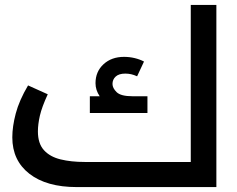

<svg xmlns="http://www.w3.org/2000/svg" viewBox="-20 -760 963 780"><path d="M292 0Q169 0 99.5 -54Q30 -108 30 -202Q30 -246 44 -299Q58 -352 94 -413L174 -377Q150 -325 142 -290Q134 -255 134 -226Q134 -177 158.5 -150Q183 -123 226 -112.5Q269 -102 324 -102H788L782 0ZM755 0V-740H859V0ZM345 -301V-369H385Q368 -394 368 -422Q368 -469 400.5 -499Q433 -529 484 -529Q506 -529 527 -524Q548 -519 565 -510L537 -450Q524 -456 512.5 -458.5Q501 -461 489 -461Q463 -461 450 -449Q437 -437 437 -419Q437 -402 454 -385.5Q471 -369 518 -369H579V-301Z"/></svg>

Font: Lexend Medium
Style: Regular
Weight: 500
Designer: Bonnie Shaver-Troup, Thomas Jockin
Foundry: Lexend
Version: Version 1.005